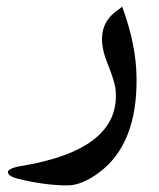

<svg xmlns="http://www.w3.org/2000/svg" viewBox="-20 -337 476 576"><path d="M35.2 199.7Q6.3 192.4 3.9 181.2Q1 168.5 43 161.1Q340.8 112.3 327.1 -64.5Q325.2 -91.3 301.8 -148.4Q260.7 -251.5 326.7 -301.8L346.7 -316.9Q388.7 -201.7 389.6 -105Q392.6 95.7 276.4 181.2Q224.6 219.2 182.6 219.2Q115.7 219.2 35.2 199.7Z"/></svg>

Font: Gandom WOL
Style: WOL
Weight: 400
Foundry: DejaVu fonts team - Redesigned by Saber Rastikerdar - Based on Samim Font
Version: Version 0.8